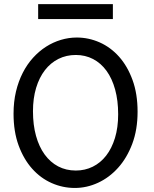

<svg xmlns="http://www.w3.org/2000/svg" viewBox="-20 -909 753 941"><path d="M654.3 -361.3Q654.3 -273.4 628.2 -204.1Q602.1 -134.8 558.8 -86.7Q515.6 -38.6 460.4 -13.2Q405.3 12.2 346.7 12.2Q287.6 12.2 233.4 -11.7Q179.2 -35.6 137.7 -82Q96.2 -128.4 71.3 -196Q46.4 -263.7 46.4 -351.6Q46.4 -410.2 58.3 -460.4Q70.3 -510.7 91.6 -552.2Q112.8 -593.8 142.1 -626Q171.4 -658.2 205.8 -680.2Q240.2 -702.1 278.6 -713.6Q316.9 -725.1 356.4 -725.1Q414.6 -725.1 468.5 -701.2Q522.5 -677.2 563.7 -630.9Q605 -584.5 629.6 -516.8Q654.3 -449.2 654.3 -361.3ZM559.1 -349.1Q559.1 -416.5 544.2 -470.5Q529.3 -524.4 502 -562Q474.6 -599.6 436.3 -619.6Q397.9 -639.6 351.6 -639.6Q305.2 -639.6 266.6 -620.4Q228 -601.1 200.2 -565.2Q172.4 -529.3 157 -478.3Q141.6 -427.2 141.6 -363.8Q141.6 -296.9 156.5 -243.2Q171.4 -189.5 199 -151.6Q226.6 -113.8 265.1 -93.5Q303.7 -73.2 351.6 -73.2Q396.5 -73.2 434.6 -92Q472.7 -110.8 500.2 -146.2Q527.8 -181.6 543.5 -232.9Q559.1 -284.2 559.1 -349.1ZM167 -888.7H533.2V-815.4H167Z"/></svg>

Font: Andika Compact
Style: Regular
Weight: 400
Designer: Victor Gaultney, Annie Olsen, Julie Remington, Don Collingsworth, Eric Hays, Becca Hirsbrunner
Foundry: SIL International
Version: Version 5.000 ; LnSpcTght